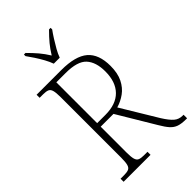

<svg xmlns="http://www.w3.org/2000/svg" viewBox="-275 -1022 1114 1114"><g transform="rotate(-45 282.0 -465.5)"><path d="M43 0V-25H72Q96 -25 109 -30.5Q122 -36 127 -54Q132 -72 132 -108V-606Q132 -642 127 -660Q122 -678 109 -683.5Q96 -689 72 -689H43V-714H245Q361 -714 413 -669.5Q465 -625 465 -529Q465 -469 445 -429Q425 -389 392.5 -365.5Q360 -342 322 -331L456 -109Q483 -66 504.5 -47.5Q526 -29 556 -29H564V0H558Q519 0 496 -8Q473 -16 455.5 -35.5Q438 -55 417 -91L280 -320H175V-108Q175 -72 180 -54Q185 -36 198 -30.5Q211 -25 235 -25H264V0ZM243 -349Q330 -349 375.5 -395.5Q421 -442 421 -528Q421 -604 384.5 -644Q348 -684 251 -684H175V-349ZM241 -771Q233 -794 218.5 -820.5Q204 -847 187 -873Q170 -899 156 -918V-931H169Q201 -899 223 -873Q245 -847 266 -813Q287 -847 308.5 -873Q330 -899 362 -931H375V-918Q361 -899 344.5 -873Q328 -847 313 -820.5Q298 -794 290 -771Z"/></g></svg>

Font: Noto Serif Lao SemiCondensed ExtraLight
Style: Regular
Weight: 200
Width: 4
Designer: Monotype Design Team
Foundry: Monotype Imaging Inc.
Version: Version 2.003; ttfautohint (v1.8.4.7-5d5b)